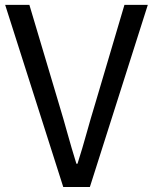

<svg xmlns="http://www.w3.org/2000/svg" viewBox="-20 -753 615 773"><path d="M234.7 0 0.8 -733.4H98.3L216.8 -336.1Q236.3 -271.8 251.8 -215.3Q267.4 -158.9 287.6 -93.8H292Q312.7 -158.9 328.2 -215.3Q343.8 -271.8 363.4 -336.1L481 -733.4H575.1L341.8 0Z"/></svg>

Font: Shanggu Sans SC VF
Style: Regular
Weight: 250
Designer: GuiWonder
Version: Version 1.021